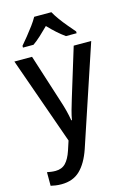

<svg xmlns="http://www.w3.org/2000/svg" viewBox="-147 -835 771 1144"><g transform="rotate(-15 239.0 -263.0)"><path d="M2 -539H111L207 -239Q218 -206 226 -174.5Q234 -143 239 -113H243Q247 -138 256 -171Q265 -204 276 -239L368 -539H476L272 73Q244 155 200 197.5Q156 240 85 240Q65 240 48.5 237.5Q32 235 19 232V148Q29 150 42.5 152Q56 154 71 154Q110 154 133.5 129.5Q157 105 173 57L192 -1ZM291 -766Q303 -744 322.5 -717Q342 -690 364 -664Q386 -638 404 -617V-606H338Q290 -640 238 -695Q212 -669 186.5 -645.5Q161 -622 138 -606H73V-617Q91 -638 112.5 -664.5Q134 -691 153.5 -717.5Q173 -744 185 -766Z"/></g></svg>

Font: Noto Sans Thai SemCond Med
Style: Regular
Weight: 500
Width: 4
Designer: Monotype Design Team
Foundry: Monotype Imaging Inc.
Version: Version 2.002; ttfautohint (v1.8.4.7-5d5b)